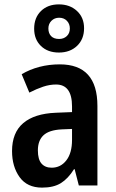

<svg xmlns="http://www.w3.org/2000/svg" viewBox="-20 -847 528 877"><path d="M253 -553Q425 -553 425 -363V0H340L321 -74H318Q291 -31 258 -10.5Q225 10 172 10Q104 10 69.5 -38Q35 -86 35 -157Q35 -241 86 -284.5Q137 -328 235 -332L309 -335V-361Q309 -461 236 -461Q207 -461 177 -451Q147 -441 114 -424L79 -508Q116 -530 160 -541.5Q204 -553 253 -553ZM261 -256Q204 -253 178.5 -229Q153 -205 153 -160Q153 -119 169.5 -100Q186 -81 216 -81Q257 -81 283 -114.5Q309 -148 309 -208V-258ZM249 -607Q198 -607 167 -637Q136 -667 136 -716Q136 -766 167 -796.5Q198 -827 249 -827Q299 -827 331.5 -797Q364 -767 364 -718Q364 -668 332 -637.5Q300 -607 249 -607ZM250 -669Q271 -669 285 -682Q299 -695 299 -717Q299 -738 285.5 -752Q272 -766 250 -766Q229 -766 215 -752Q201 -738 201 -717Q201 -695 213.5 -682Q226 -669 250 -669Z"/></svg>

Font: Noto Sans Myanmar Condensed SemiBold
Style: Regular
Weight: 600
Width: 3
Designer: Monotype Design Team
Foundry: Monotype Imaging Inc.
Version: Version 2.107; ttfautohint (v1.8.4.7-5d5b)